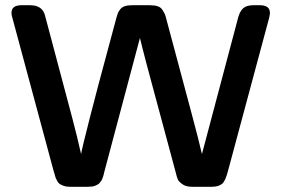

<svg xmlns="http://www.w3.org/2000/svg" viewBox="-20 -714 1079 734"><path d="M24 -665Q24 -694 62 -694Q62 -694 95 -694Q142 -694 152 -655L257 -260Q275 -192 290 -125Q294 -149 324 -266Q354 -383 389 -512Q424 -641 425 -646Q428 -656 430 -662Q432 -668 438.5 -677Q445 -686 456 -690Q467 -694 484 -694H553Q571 -694 583 -690Q595 -686 601.5 -675.5Q608 -665 610.5 -659Q613 -653 617 -637L712 -282Q740 -178 752 -125L891 -649Q898 -673 911 -683.5Q924 -694 949 -694H974Q1012 -694 1012 -664Q1012 -660 1009 -646L852 -62Q842 -23 830 -12Q816 0 790 0H713Q691 0 677 -10Q663 -20 659.5 -28.5Q656 -37 652 -54L560 -396Q557 -406 540 -470.5Q523 -535 515 -569L378 -54Q378 -53 376.5 -47Q375 -41 374 -38.5Q373 -36 371 -30.5Q369 -25 367 -22.5Q365 -20 361.5 -15.5Q358 -11 354 -9Q350 -7 345 -4.5Q340 -2 333 -1Q326 0 318 0H246Q233 0 223.5 -3.5Q214 -7 208.5 -10.5Q203 -14 198.5 -22.5Q194 -31 192.5 -35Q191 -39 188 -50.5Q185 -62 184 -64L27 -647Q24 -656 24 -665Z"/></svg>

Font: CMU Sans Serif
Style: Bold
Weight: 700
Version: Version 0.7.0